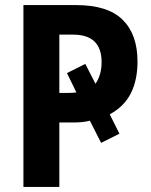

<svg xmlns="http://www.w3.org/2000/svg" viewBox="-20 -734 594 754"><path d="M520 -492Q520 -420 494 -368Q468 -316 411 -285L449 -209L377 -173L333 -260Q318 -256 301.5 -254.5Q285 -253 266 -253H213V0H72V-714H280Q403 -714 461.5 -656.5Q520 -599 520 -492ZM242 -369Q253 -369 263 -369.5Q273 -370 280 -371L243 -447L315 -483L355 -405Q379 -440 379 -490Q379 -598 267 -598H213V-369Z"/></svg>

Font: Noto Sans Condensed
Style: Bold
Weight: 700
Width: 3
Designer: Monotype Design Team
Foundry: Monotype Imaging Inc.
Version: Version 2.013; ttfautohint (v1.8.4.7-5d5b)